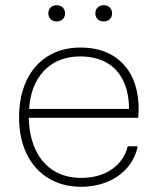

<svg xmlns="http://www.w3.org/2000/svg" viewBox="-20 -707 605 735"><path d="M53 -258Q53 -337 81 -397.5Q109 -458 162.5 -491.5Q216 -525 288 -525Q365 -525 417.5 -490.5Q470 -456 493 -395Q516 -334 509 -256H90Q92 -184 117 -132Q142 -80 186.5 -53Q231 -26 290 -26Q360 -26 407.5 -58.5Q455 -91 469 -147H507Q498 -101 467.5 -65.5Q437 -30 391 -11Q345 8 290 8Q219 8 165 -25Q111 -58 82 -118Q53 -178 53 -258ZM86 -290H479L474 -281Q475 -350 452 -397.5Q429 -445 386.5 -468Q344 -491 287 -491Q201 -491 148.5 -436Q96 -381 91 -284ZM345 -656Q345 -670 354 -678.5Q363 -687 377 -687Q391 -687 400 -678.5Q409 -670 409 -656Q409 -642 400 -633.5Q391 -625 377 -625Q363 -625 354 -633.5Q345 -642 345 -656ZM165 -656Q165 -670 174 -678.5Q183 -687 197 -687Q211 -687 220 -678.5Q229 -670 229 -656Q229 -642 220 -633.5Q211 -625 197 -625Q183 -625 174 -633.5Q165 -642 165 -656Z"/></svg>

Font: Mona Sans VF XLt
Style: Regular
Weight: 200
Designer: Deni Anggara
Foundry: GitHub
Version: Version 2.000;Glyphs 3.2.3 (3260)